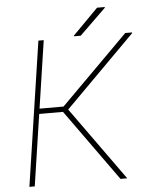

<svg xmlns="http://www.w3.org/2000/svg" viewBox="-57 -895 750 942"><g transform="rotate(-5 317.5 -423.5)"><path d="M245.6 -352.1H128.4L75.7 0H49.3L155.8 -710.9H182.1L132.3 -377.9H250.5L583.5 -710.9H616.7L617.7 -708L272 -361.3L531.2 0H498ZM456.5 -846.7H494.1L495.1 -843.8L364.7 -716.8H332.5L331.1 -719.7Z"/></g></svg>

Font: Roboto-ThinItalic
Style: Italic
Weight: 250
Italic angle: -12°
Designer: Google
Version: Version 1.100141; 2013; ttfautohint (v0.94.14-c901) -l 8 -r 